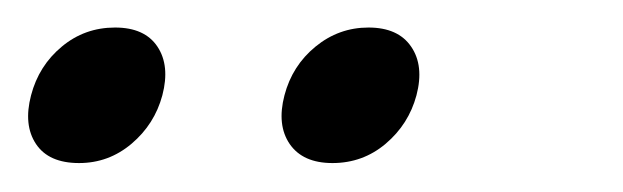

<svg xmlns="http://www.w3.org/2000/svg" viewBox="-94 -652 441 136"><path d="M-38 -536.5Q-59.5 -536.5 -68.5 -550Q-77.5 -563.5 -72 -584.5Q-66.5 -605.5 -50.2 -619Q-34 -632.5 -12.5 -632.5Q8.5 -632.5 17.5 -619Q26.5 -605.5 21 -584.5Q15.5 -564 -0.8 -550.2Q-17 -536.5 -38 -536.5ZM141.5 -536.5Q120.5 -536.5 111.2 -550Q102 -563.5 107.5 -584.5Q113 -605.5 129.5 -619Q146 -632.5 167 -632.5Q188 -632.5 197.2 -619Q206.5 -605.5 201 -584.5Q195.5 -564 179.2 -550.2Q163 -536.5 141.5 -536.5Z"/></svg>

Font: Fraunces 9pt S050 Light
Style: Italic
Weight: 300
Italic angle: -16°
Version: Version 1.000; ttfautohint (v1.8.3)